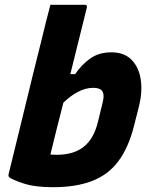

<svg xmlns="http://www.w3.org/2000/svg" viewBox="-20 -770 640 800"><path d="M342 -739Q327 -677 309 -606Q291 -535 273 -461H293Q321 -502 357 -527Q393 -552 444 -552Q498 -552 528.5 -520.5Q559 -489 566.5 -438Q574 -387 559 -327L538 -244Q515 -154 473 -98Q431 -42 364 -16Q297 10 200 10Q125 10 77 -6Q29 -22 18 -32Q14 -36 16 -45Q51 -186 83.5 -321Q116 -456 153 -603Q162 -640 171 -676.5Q180 -713 190 -750H334Q344 -750 342 -739ZM368 -404Q336 -404 303.5 -386.5Q271 -369 244 -342Q229 -285 215.5 -230Q202 -175 190 -126Q202 -125 216 -125Q287 -125 329 -158.5Q371 -192 388 -262L408 -344Q417 -380 403 -394Q393 -404 368 -404Z"/></svg>

Font: Recursive Mn Lnr St XBd
Style: Italic
Weight: 800
Italic angle: -15°
Monospace: yes
Version: Version 1.079;hotconv 1.0.112;makeotfexe 2.5.65598; ttfautoh